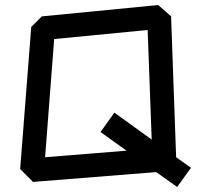

<svg xmlns="http://www.w3.org/2000/svg" viewBox="-20 -740 798 762"><path d="M683 2 600 -57 111 -18 60 -69 104 -633 146 -675 608 -720 659 -675 679 -116 738 -74ZM159 -116 482 -142 379 -216 434 -293 582 -186 566 -621 195 -585Z"/></svg>

Font: ZCOOL KuaiLe
Style: Regular
Weight: 400
Designer: Lui Bingke
Foundry: ZCOOL
Version: Version 3.51;August 12, 2021;FontCreator 13.0.0.2613 64-bit